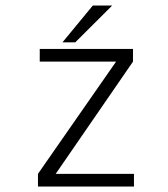

<svg xmlns="http://www.w3.org/2000/svg" viewBox="-20 -678 610 698"><path d="M207 -524 317.5 -658H388L253.5 -524ZM182.5 -46H467V0H118V-46L402 -454H124.5V-500H463.5V-454Z"/></svg>

Font: League Mono Narrow UltraLight
Style: Regular
Weight: 200
Width: 3
Designer: Tyler Finck
Foundry: The League of Moveable Type / Tyler Finck
Version: Version 2.210